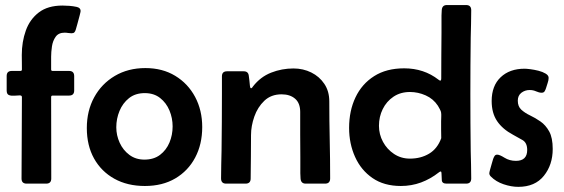

<svg xmlns="http://www.w3.org/2000/svg" viewBox="-20 -724 2223 757"><path d="M85 0Q64.9 0 64.9 -20Q64.9 -100.1 65.7 -180.7Q66.4 -261.2 66.4 -341.3Q66.4 -348.1 57.4 -347.9Q48.3 -347.7 36.4 -346.7Q24.4 -345.7 15.4 -349.1Q6.3 -352.5 6.3 -367.2V-424.3Q6.3 -444.3 26.4 -444.3H60.5Q66.4 -444.3 66.4 -450.2Q66.4 -464.4 66.2 -478.5Q65.9 -492.7 65.9 -506.8Q65.9 -559.1 81.8 -603.5Q97.7 -647.9 133.1 -675Q168.5 -702.1 226.6 -702.1Q240.2 -702.1 254.6 -700.9Q269 -699.7 282.2 -696.8Q297.9 -693.4 297.9 -680.7Q297.9 -677.7 293.7 -661.6Q289.6 -645.5 284.9 -628.9Q280.3 -612.3 278.8 -607.4Q276.9 -600.6 273.4 -596.7Q270 -592.8 261.7 -592.8Q255.4 -592.8 248.5 -594Q241.7 -595.2 234.9 -595.2Q210.9 -595.2 199.5 -579.1Q188 -563 184.8 -540.8Q181.6 -518.6 181.6 -500.5V-450.2Q181.6 -444.3 187.5 -444.3H252.4Q272.5 -444.3 272.5 -423.8V-367.2Q272.5 -347.2 252.4 -347.2H187.5Q181.6 -347.2 181.6 -341.3Q181.6 -261.2 181.9 -180.7Q182.1 -100.1 182.1 -20Q182.1 0 162.1 0Z M322.3 -219.2Q322.3 -287.1 351.3 -340.3Q380.4 -393.6 432.6 -424.6Q484.9 -455.6 553.2 -455.6Q620.6 -455.6 670.9 -425Q721.2 -394.5 749.3 -341.8Q777.3 -289.1 777.3 -223.1Q777.3 -155.3 749.5 -102.8Q721.7 -50.3 671.1 -20.5Q620.6 9.3 551.3 9.3Q482.4 9.3 430.9 -19.3Q379.4 -47.9 350.8 -99.1Q322.3 -150.4 322.3 -219.2ZM550.8 -356.9Q513.7 -356.9 488.8 -337.2Q463.9 -317.4 451.2 -286.6Q438.5 -255.9 438.5 -222.2Q438.5 -190.4 451.9 -161.1Q465.3 -131.8 490.2 -113.3Q515.1 -94.7 549.3 -94.7Q586.4 -94.7 611.1 -113.5Q635.7 -132.3 648.2 -162.1Q660.6 -191.9 660.6 -225.6Q660.6 -258.3 648.2 -288.3Q635.7 -318.4 611.3 -337.6Q586.9 -356.9 550.8 -356.9Z M940.9 -442.9Q959 -442.9 960.9 -425.3Q962.4 -415.5 963.4 -405.8Q964.4 -396 965.3 -386.2Q965.3 -385.3 966.3 -380.6Q967.3 -376 969.7 -376Q972.2 -376 974.4 -378.9Q976.6 -381.8 977.5 -383.3Q1006.8 -420.9 1048.8 -437.5Q1090.8 -454.1 1137.2 -454.1Q1175.3 -454.1 1207.3 -438.2Q1239.3 -422.4 1258.8 -393.3Q1278.3 -364.3 1278.3 -324.2Q1278.3 -248.5 1280 -172.4Q1281.7 -96.2 1281.7 -20.5Q1281.7 0 1261.7 0H1185.1Q1166.5 0 1165 -20Q1163.6 -41 1164.1 -62.3Q1164.6 -83.5 1164.1 -104.5Q1163.6 -149.4 1163.6 -193.8Q1163.6 -238.3 1163.6 -282.7Q1163.6 -317.4 1143.6 -334.7Q1123.5 -352.1 1090.3 -352.1Q1048.8 -352.1 1022.2 -326.7Q995.6 -301.3 982.7 -264.2Q969.7 -227.1 969.7 -191.4Q969.7 -148.4 969.2 -105.7Q968.8 -63 968.3 -20Q968.3 0 948.2 0H871.6Q851.6 0 851.6 -20.5Q851.6 -47.9 852.3 -75Q853 -102.1 853.5 -128.9Q855 -243.2 855 -357.4V-422.9Q855 -442.9 875 -442.9Z M1560.5 9.3Q1494.1 9.3 1448.7 -22Q1403.3 -53.2 1379.9 -105.5Q1356.4 -157.7 1356.4 -219.7Q1356.4 -287.1 1381.6 -340.1Q1406.7 -393.1 1455.1 -423.8Q1503.4 -454.6 1573.7 -454.6Q1651.4 -454.6 1709 -409.7Q1713.4 -406.2 1715.8 -406.2Q1718.8 -406.2 1719.2 -409.7Q1719.7 -413.1 1719.7 -414.6Q1719.7 -460.4 1720 -505.9Q1720.2 -551.3 1720.7 -597.2Q1721.2 -618.7 1720.7 -640.9Q1720.2 -663.1 1721.7 -684.1Q1723.1 -704.1 1741.7 -704.1H1817.9Q1837.9 -704.1 1837.9 -683.6Q1837.9 -656.7 1837.2 -630.1Q1836.4 -603.5 1835.9 -576.7Q1834.5 -464.8 1834.5 -352.1Q1834.5 -239.7 1835.9 -127.4Q1836.4 -100.6 1837.2 -74Q1837.9 -47.4 1837.9 -20.5Q1837.9 0 1817.9 0H1740.7Q1722.7 0 1721.9 -13.7Q1721.2 -27.3 1720.7 -40Q1720.7 -41.5 1720.2 -44.7Q1719.7 -47.9 1717.3 -47.9Q1714.8 -47.9 1710.4 -44.4Q1677.7 -18.6 1640.1 -4.6Q1602.5 9.3 1560.5 9.3ZM1596.2 -98.6Q1639.2 -98.6 1671.9 -118.2Q1704.6 -137.7 1719.7 -179.2Q1719.2 -196.3 1719.2 -212.9Q1719.2 -229.5 1719.2 -246.1Q1719.2 -253.9 1719.7 -263.2Q1720.2 -272.5 1719.2 -279.8Q1718.8 -285.2 1713.9 -293.9Q1709 -302.7 1706.5 -307.1Q1688.5 -334.5 1658.4 -347.9Q1628.4 -361.3 1596.2 -361.3Q1559.1 -361.3 1531.5 -342.8Q1503.9 -324.2 1489 -293.9Q1474.1 -263.7 1474.1 -228Q1474.1 -194.3 1490 -164.8Q1505.9 -135.3 1533.7 -116.9Q1561.5 -98.6 1596.2 -98.6Z M2023.4 12.7Q1995.6 12.7 1965.3 2.4Q1935.1 -7.8 1915 -28.3Q1909.2 -34.2 1909.2 -41Q1909.2 -43.9 1912.4 -55.9Q1915.5 -67.9 1919.4 -80.6Q1923.3 -93.3 1924.3 -97.2Q1926.3 -103 1929.7 -108.6Q1933.1 -114.3 1940.4 -114.3Q1949.7 -114.3 1969.2 -102.1Q1988.8 -89.8 2014.2 -89.8Q2058.6 -89.8 2058.6 -132.8Q2058.6 -160.6 2040.8 -171.4Q2022.9 -182.1 2002.4 -192.9Q1961.4 -214.8 1939.9 -246.6Q1918.5 -278.3 1918.5 -325.7Q1918.5 -385.7 1953.9 -419.4Q1989.3 -453.1 2048.3 -453.1Q2055.7 -453.1 2071 -451.2Q2086.4 -449.2 2103 -445.1Q2119.6 -440.9 2131.3 -433.8Q2143.1 -426.8 2143.1 -417Q2143.1 -407.7 2139.2 -396.7Q2135.3 -385.7 2132.8 -376.5Q2130.9 -370.1 2127.4 -364.3Q2124 -358.4 2115.7 -358.4Q2105.5 -358.4 2093.8 -363.8Q2082 -369.1 2068.4 -369.1Q2049.8 -369.1 2035.6 -358.2Q2021.5 -347.2 2021.5 -327.1Q2021.5 -304.2 2035.4 -291.5Q2049.3 -278.8 2069.8 -269Q2090.3 -259.3 2110.8 -245.1Q2131.3 -231 2145.3 -205.8Q2159.2 -180.7 2159.2 -136.7Q2159.2 -74.2 2124.3 -30.8Q2089.4 12.7 2023.4 12.7Z"/></svg>

Font: Belanosima
Style: Regular
Weight: 400
Designer: The DocRepair Project, Santiago Orozco
Foundry: Google
Version: Version 2.000